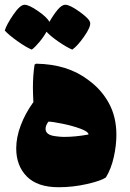

<svg xmlns="http://www.w3.org/2000/svg" viewBox="-32 -748 544 805"><path d="M456 -183Q456 -138 445 -89Q434 -40 412 -4Q392 10 333 23.5Q274 37 214 37Q125 37 80.5 -8Q36 -53 36 -126Q36 -172 55 -222.5Q74 -273 108 -320Q106 -358 106 -380Q106 -433 113 -477L119 -481Q252 -479 339 -412Q393 -373 424.5 -315.5Q456 -258 456 -183ZM236 -174Q284 -174 339 -184Q339 -196 305 -208.5Q271 -221 229 -229.5Q187 -238 171 -238Q159 -222 159 -208Q159 -182 200 -177Q221 -174 236 -174ZM271 -540Q249 -549 214.5 -572.5Q180 -596 163 -615Q151 -593 132 -570.5Q113 -548 101 -540Q77 -550 40.5 -576Q4 -602 -12 -620Q-5 -644 23.5 -686Q52 -728 71 -728Q90 -728 128.5 -701Q167 -674 175 -656Q192 -686 209.5 -707Q227 -728 242 -728Q261 -728 302 -698.5Q343 -669 346 -653Q349 -635 320.5 -594.5Q292 -554 271 -540Z"/></svg>

Font: Lalezar
Style: Regular
Weight: 400
Designer: Borna Izadpanah
Foundry: Borna Izadpanah
Version: Version 1.003;November 28, 2018;FontCreator 11.5.0.2421 64-b